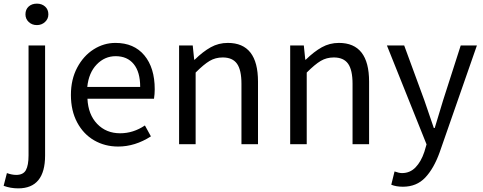

<svg xmlns="http://www.w3.org/2000/svg" viewBox="-64 -793 2656 1056"><path d="M76 -714Q76 -741 93.5 -757Q111 -773 139 -773Q166 -773 184 -757Q202 -741 202 -714Q202 -689 183.5 -672Q165 -655 139 -655Q112 -655 94 -672Q76 -689 76 -714ZM-44 229 -26 159Q2 169 25 169Q64 169 78.5 142.5Q93 116 93 62V-543H184V62Q184 243 36 243Q-6 243 -44 229Z M326 -271Q326 -356 360.5 -421Q395 -486 451 -521.5Q507 -557 571 -557Q673 -557 730 -488.5Q787 -420 787 -302Q787 -276 783 -250H417Q421 -163 470.5 -111.5Q520 -60 597 -60Q669 -60 733 -103L766 -43Q679 13 586 13Q513 13 454 -21Q395 -55 360.5 -119.5Q326 -184 326 -271ZM572 -484Q512 -484 468 -438.5Q424 -393 416 -315H707Q707 -397 671.5 -440.5Q636 -484 572 -484Z M996 -543 1004 -465H1007Q1052 -509 1095 -533Q1138 -557 1189 -557Q1355 -557 1355 -344V0H1264V-332Q1264 -408 1239.5 -442.5Q1215 -477 1161 -477Q1121 -477 1089 -458Q1057 -439 1012 -394V0H921V-543Z M1607 -543 1615 -465H1618Q1663 -509 1706 -533Q1749 -557 1800 -557Q1966 -557 1966 -344V0H1875V-332Q1875 -408 1850.5 -442.5Q1826 -477 1772 -477Q1732 -477 1700 -458Q1668 -439 1623 -394V0H1532V-543Z M2088 223 2106 150Q2131 159 2147 159Q2191 159 2221.5 127.5Q2252 96 2270 42L2282 1L2064 -543H2159L2270 -241L2322 -89H2327L2373 -241L2470 -543H2559L2354 45Q2322 134 2274.5 184Q2227 234 2152 234Q2115 234 2088 223Z"/></svg>

Font: Noto Sans SC
Style: Regular
Weight: 400
Designer: Ryoko NISHIZUKA ____ (kana & ideographs); Paul D. Hunt (Latin, Greek & Cyrillic); Wenlong ZHANG ___ (bopomofo); Sandoll 
Foundry: Adobe Systems Incorporated
Version: Version 1.004